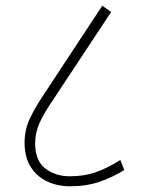

<svg xmlns="http://www.w3.org/2000/svg" viewBox="-20 -652 493 672"><path d="M225 0Q182 0 146 -16.5Q110 -33 88 -67Q66 -101 66 -153Q66 -199 86 -240.5Q106 -282 145 -339L338 -632L369 -610L170 -309Q135 -258 119 -223Q103 -188 103 -151Q103 -89 139 -62Q175 -35 224 -35Q275 -35 316 -49.5Q357 -64 401 -92L415 -57Q375 -32 329 -16Q283 0 225 0Z"/></svg>

Font: Noto Sans Condensed ExtraLight
Style: Italic
Weight: 200
Width: 3
Italic angle: -12°
Designer: Monotype Design Team
Foundry: Monotype Imaging Inc.
Version: Version 2.013; ttfautohint (v1.8.4.7-5d5b)